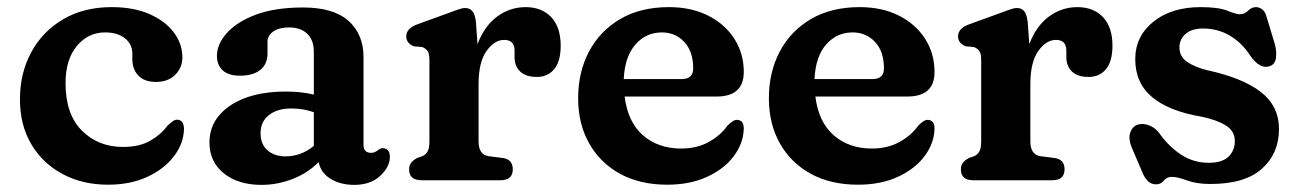

<svg xmlns="http://www.w3.org/2000/svg" viewBox="-20 -506 3648 539"><path d="M492 -345Q492 -316 471.8 -296Q451.5 -276 418 -276Q385.5 -276 368.5 -293.8Q351.5 -311.5 351.5 -340.5V-355.5Q351.5 -382 330.8 -398.5Q310 -415 274.5 -415Q227.5 -415 195.8 -377Q164 -339 164 -272.5Q164 -185 210 -139.2Q256 -93.5 325 -93.5Q371 -93.5 401 -110.5Q431 -127.5 450.5 -153.5Q460 -162 465.5 -166Q471 -170 477.5 -170Q496.5 -169 496.5 -143.5Q495.5 -103 468.2 -67.2Q441 -31.5 393.5 -9.5Q346 12.5 283.5 12.5Q211 12.5 155 -17.8Q99 -48 67.5 -101.8Q36 -155.5 36 -227Q36 -301 67.8 -359.5Q99.5 -418 157.5 -452Q215.5 -486 293.5 -486Q355 -486 399.5 -466.5Q444 -447 468 -415Q492 -383 492 -345Z M568 -106Q568 -170 626.2 -209.5Q684.5 -249 782.5 -249Q825.5 -249 861 -240.5V-361Q861 -393.5 842.5 -411.2Q824 -429 791.5 -429Q763 -429 747 -417.5Q731 -406 731 -389V-356Q731 -326 710.8 -309.8Q690.5 -293.5 653.5 -293.5Q621.5 -293.5 605.2 -308.5Q589 -323.5 589 -349Q589 -382 616.8 -413.2Q644.5 -444.5 698.2 -464.8Q752 -485 831 -485Q916.5 -485 958.5 -447.2Q1000.5 -409.5 1000.5 -346V-99.5Q1000.5 -77 1021.5 -77Q1028 -77 1032.2 -79Q1036.5 -81 1040 -83.5Q1043 -86 1046 -88Q1049 -90 1053.5 -90Q1074.5 -90 1074.5 -65.5Q1074.5 -37.5 1047.2 -12.2Q1020 13 974.5 13Q935.5 13 908 -4Q880.5 -21 874.5 -51Q844.5 -20.5 802 -3.8Q759.5 13 714 13Q648.5 13 608.2 -19.5Q568 -52 568 -106ZM711.5 -132.5Q711.5 -100.5 731.2 -83.8Q751 -67 781 -67Q825.5 -67 861 -96.5V-191Q846.5 -196 831 -198.8Q815.5 -201.5 798 -201.5Q758.5 -201.5 735 -183Q711.5 -164.5 711.5 -132.5Z M1316 -445 1320.5 -382Q1340 -433.5 1376 -459.8Q1412 -486 1455.5 -486Q1501 -486 1527.5 -457.8Q1554 -429.5 1554 -378Q1554 -333.5 1535.8 -311.8Q1517.5 -290 1487 -290Q1456.5 -290 1440.5 -305Q1424.5 -320 1424.5 -346V-364Q1424.5 -394 1395.5 -394Q1368 -394 1345.8 -362.8Q1323.5 -331.5 1323.5 -270V-109.5Q1323.5 -71.5 1352 -67.5L1391 -62.5Q1419.5 -59 1419.5 -30.5Q1419.5 0 1384.5 0H1163.5Q1128.5 0 1128.5 -30.5Q1128.5 -42 1134.2 -49.2Q1140 -56.5 1151 -62.5L1165.5 -67.5Q1175 -71.5 1180.2 -80.5Q1185.5 -89.5 1185.5 -109.5V-338Q1185.5 -356 1180 -363.2Q1174.5 -370.5 1165 -374L1142 -376Q1120.5 -384.5 1120.5 -404Q1120.5 -426 1151 -437.5L1236.5 -468.5Q1253 -474.5 1265.2 -479Q1277.5 -483.5 1286 -483.5Q1298.5 -483.5 1306 -474.8Q1313.5 -466 1316 -445Z M2068 -304Q2068 -235 1991.5 -235H1733.5Q1742.5 -163 1785.2 -126Q1828 -89 1892 -89Q1936.5 -89 1969.8 -107.5Q2003 -126 2022 -153Q2039 -170.5 2049.5 -169.5Q2068 -168.5 2068 -145Q2067 -104 2040.2 -68Q2013.5 -32 1965.5 -9.8Q1917.5 12.5 1853 12.5Q1776.5 12.5 1720.5 -18.2Q1664.5 -49 1633.8 -103.8Q1603 -158.5 1603 -230Q1603 -303.5 1633.5 -361.2Q1664 -419 1721 -452.5Q1778 -486 1858 -486Q1921 -486 1968.2 -462Q2015.5 -438 2041.8 -396.8Q2068 -355.5 2068 -304ZM1838 -415Q1793.5 -415 1763.8 -381Q1734 -347 1731 -284H1893.5Q1926 -284 1926 -314Q1926 -361.5 1901 -388.2Q1876 -415 1838 -415Z M2603.5 -304Q2603.5 -235 2527 -235H2269Q2278 -163 2320.8 -126Q2363.5 -89 2427.5 -89Q2472 -89 2505.2 -107.5Q2538.5 -126 2557.5 -153Q2574.5 -170.5 2585 -169.5Q2603.5 -168.5 2603.5 -145Q2602.5 -104 2575.8 -68Q2549 -32 2501 -9.8Q2453 12.5 2388.5 12.5Q2312 12.5 2256 -18.2Q2200 -49 2169.2 -103.8Q2138.5 -158.5 2138.5 -230Q2138.5 -303.5 2169 -361.2Q2199.5 -419 2256.5 -452.5Q2313.5 -486 2393.5 -486Q2456.5 -486 2503.8 -462Q2551 -438 2577.2 -396.8Q2603.5 -355.5 2603.5 -304ZM2373.5 -415Q2329 -415 2299.2 -381Q2269.5 -347 2266.5 -284H2429Q2461.5 -284 2461.5 -314Q2461.5 -361.5 2436.5 -388.2Q2411.5 -415 2373.5 -415Z M2865 -445 2869.5 -382Q2889 -433.5 2925 -459.8Q2961 -486 3004.5 -486Q3050 -486 3076.5 -457.8Q3103 -429.5 3103 -378Q3103 -333.5 3084.8 -311.8Q3066.5 -290 3036 -290Q3005.5 -290 2989.5 -305Q2973.5 -320 2973.5 -346V-364Q2973.5 -394 2944.5 -394Q2917 -394 2894.8 -362.8Q2872.5 -331.5 2872.5 -270V-109.5Q2872.5 -71.5 2901 -67.5L2940 -62.5Q2968.5 -59 2968.5 -30.5Q2968.5 0 2933.5 0H2712.5Q2677.5 0 2677.5 -30.5Q2677.5 -42 2683.2 -49.2Q2689 -56.5 2700 -62.5L2714.5 -67.5Q2724 -71.5 2729.2 -80.5Q2734.5 -89.5 2734.5 -109.5V-338Q2734.5 -356 2729 -363.2Q2723.5 -370.5 2714 -374L2691 -376Q2669.5 -384.5 2669.5 -404Q2669.5 -426 2700 -437.5L2785.5 -468.5Q2802 -474.5 2814.2 -479Q2826.5 -483.5 2835 -483.5Q2847.5 -483.5 2855 -474.8Q2862.5 -466 2865 -445Z M3357.5 -426Q3325.5 -426 3308.2 -410.8Q3291 -395.5 3291 -373Q3291 -347 3312.8 -332.2Q3334.5 -317.5 3368.5 -309Q3468 -287.5 3519.2 -248Q3570.5 -208.5 3570.5 -143.5Q3570.5 -75.5 3522.8 -32.5Q3475 10.5 3378 10.5Q3339 10.5 3312.2 0.5Q3285.5 -9.5 3270 -9.5Q3255.5 -9.5 3247.2 1Q3239 11.5 3225 11.5Q3200.5 11.5 3187 -22L3157.5 -91Q3147 -116.5 3152.8 -133.5Q3158.5 -150.5 3173.5 -156Q3188 -160.5 3204.8 -154.5Q3221.5 -148.5 3233.5 -133.5Q3260.5 -95 3295.5 -72Q3330.5 -49 3373 -49Q3411 -49 3428.8 -66.2Q3446.5 -83.5 3446.5 -110Q3446.5 -138 3421.2 -153.8Q3396 -169.5 3353 -178.5Q3262.5 -193.5 3214.8 -233Q3167 -272.5 3167 -340Q3167 -404 3217.8 -445Q3268.5 -486 3351 -486Q3400.5 -486 3425.5 -476Q3450.5 -466 3460 -466Q3474 -466 3483.8 -476Q3493.5 -486 3506 -486Q3515.5 -486 3524 -479.2Q3532.5 -472.5 3536.5 -456L3559 -381.5Q3564.5 -361 3561.8 -342.5Q3559 -324 3542 -319.5Q3516 -312.5 3490 -349.5Q3466.5 -386 3432.5 -406Q3398.5 -426 3357.5 -426Z"/></svg>

Font: Fraunces 9pt SuperSoft SemiBold
Style: Regular
Weight: 600
Version: Version 1.000;[0bf87f6ff]